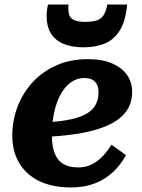

<svg xmlns="http://www.w3.org/2000/svg" viewBox="-20 -811 626 844"><path d="M291 13Q211 13 153.5 -14.5Q96 -42 65 -93.5Q34 -145 34 -215Q34 -281 57 -341.5Q80 -402 123 -449Q166 -496 227.5 -523.5Q289 -551 365 -551Q431 -551 474.5 -531.5Q518 -512 539.5 -480Q561 -448 561 -407Q561 -357 534 -320.5Q507 -284 454 -260Q401 -236 324 -223.5Q247 -211 147 -208L151 -272Q221 -274 271 -282.5Q321 -291 352 -306.5Q383 -322 398 -346.5Q413 -371 413 -405Q413 -425 406.5 -439Q400 -453 386 -460.5Q372 -468 350 -468Q318 -468 291.5 -449Q265 -430 246.5 -396Q228 -362 218 -316.5Q208 -271 208 -217Q208 -167 221 -135.5Q234 -104 259.5 -89.5Q285 -75 323 -75Q358 -75 385 -89Q412 -103 433 -126Q454 -149 470 -175L534 -129Q511 -87 476.5 -54.5Q442 -22 396 -4.5Q350 13 291 13ZM347 -603Q401 -603 441.5 -620Q482 -637 507 -678Q532 -719 539 -791H452Q446 -761 435.5 -744.5Q425 -728 406 -721.5Q387 -715 354 -715Q322 -715 305 -723Q288 -731 283.5 -748Q279 -765 281 -791H191Q188 -778 186.5 -765Q185 -752 185 -739Q185 -695 203.5 -664.5Q222 -634 258.5 -618.5Q295 -603 347 -603Z"/></svg>

Font: Roboto Serif
Style: Bold Italic
Weight: 700
Italic angle: -10°
Designer: Greg Gazdowicz
Foundry: Commercial Type
Version: Version 1.008